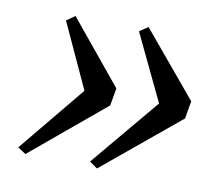

<svg xmlns="http://www.w3.org/2000/svg" viewBox="-62 -631 746 647"><g transform="rotate(10 311.0 -308.0)"><path d="M308 -59 281 -78 476 -311 367 -539 396.5 -558.5 581.5 -337 571 -276.5ZM62 -65 34.5 -83 221 -309.5 118.5 -532 147.5 -552.5 325.5 -336 315 -276Z"/></g></svg>

Font: Merriweather 96pt Medium
Style: Italic
Weight: 500
Italic angle: -7.8°
Version: Version 2.101